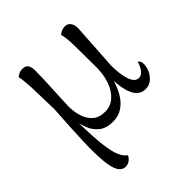

<svg xmlns="http://www.w3.org/2000/svg" viewBox="-205 -649 1007 1007"><g transform="rotate(-45 298.5 -145.5)"><path d="M147.2 227.2Q120.4 227.2 105.6 201.8Q90.8 176.3 85.4 120.3Q80.1 64.4 83.3 -27.1Q86.6 -118.5 95.4 -250.5L90.8 -420.2Q88.4 -454.2 86.4 -473.3Q84.5 -492.4 81.5 -502.2Q88.2 -508.4 100.1 -513.9Q112 -519.4 127.8 -519.4Q149.2 -519.4 158.5 -504.8Q167.8 -490.2 167.8 -465.4Q167.8 -438.8 166.5 -405.9Q165.1 -373 163.5 -338.3Q161.8 -303.6 160.2 -270Q158.6 -236.5 157.7 -208Q157.7 -170.2 168.4 -134.8Q179.1 -99.3 204.4 -76.1Q229.8 -52.9 273.8 -52.9Q315.8 -52.9 345.7 -79.9Q375.6 -106.8 391.1 -151.6Q406.6 -196.4 406.6 -247.3Q406.6 -347.5 405.5 -410.6Q404.3 -473.7 395.5 -502.2Q407.7 -511.1 418.2 -515.2Q428.7 -519.4 441.2 -519.4Q464.1 -519.4 475.5 -500Q486.9 -480.6 482.8 -446.3L467.3 -202.1Q467.3 -175.7 470.2 -149.4Q473.2 -123.1 479.6 -101.1Q486.1 -79.1 497.1 -66Q508.2 -52.9 524.4 -52.9Q540.9 -52.9 551.9 -64.2Q562.9 -75.5 570.2 -90.9Q577.4 -106.3 579.8 -118.2Q585.3 -115.4 590 -108.8Q594.8 -102.3 594.8 -86.9Q594.8 -63.1 583.6 -39.7Q572.5 -16.4 553.3 -1.5Q534.1 13.4 508.2 13.4Q478.2 13.4 459 -7Q439.8 -27.4 430.7 -63Q421.6 -98.5 420.2 -144.5H422.8Q411.2 -100 390.3 -64Q369.4 -27.9 338.4 -7.3Q307.5 13.4 267.3 13.4Q218.2 13.4 189.3 -9.3Q160.5 -32.1 147.2 -66.7Q133.9 -101.2 130.2 -136H134.1Q134.5 -75.2 137.5 -16.8Q140.4 41.7 148.1 88.5Q155.8 135.3 170.8 161.4Q177.5 174.6 185.1 182Q192.8 189.3 197.2 192.7Q190.8 207.3 177 217.3Q163.2 227.2 147.2 227.2Z"/></g></svg>

Font: Arima Thin
Style: Regular
Weight: 100
Designer: Joana Correia and Natanael Gama
Foundry: NDISCOVER
Version: Version 1.101;gftools[0.9.23]